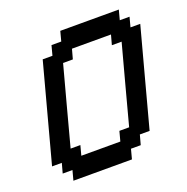

<svg xmlns="http://www.w3.org/2000/svg" viewBox="-150 -1016 1127 1156"><g transform="rotate(-20 413.0 -437.5)"><path d="M125 0H500L516.6 -62.5H579.1L596.2 -125H658.7Q686.5 -229.5 742.4 -437.7Q798.3 -646 826.2 -750H763.7L780.3 -812.5H717.8L734.4 -875H359.4L342.8 -812.5H280.3L263.7 -750H201.2Q173.3 -646 117.4 -437.5Q61.5 -229 33.7 -125H96.2L79.1 -62.5H141.6ZM471.2 -125H221.2L237.8 -187.5H175.3Q197.3 -270.5 241.9 -437.3Q286.6 -604 309.1 -687.5H371.6L388.7 -750H638.7L621.6 -687.5H684.1Q661.6 -604 616.9 -437.3Q572.3 -270.5 550.3 -187.5H487.8Z"/></g></svg>

Font: Faithful 32x
Style: Oblique
Weight: 400
Foundry: Faithful Resource Pack
Version: Version 1.0; January 27, 2023